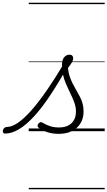

<svg xmlns="http://www.w3.org/2000/svg" viewBox="-208 -950 778 1390"><path d="M-171 17Q-182 17 -185.5 9.5Q-189 2 -187 -7Q-185 -16 -177 -23.5Q-169 -31 -157 -31Q-122 -31 -77.5 -61.5Q-33 -92 19.5 -151.5Q72 -211 131.5 -297Q191 -383 257 -494L287 -478Q219 -356 157.5 -263Q96 -170 39 -108Q-18 -46 -70.5 -14.5Q-123 17 -171 17ZM216 19Q173 19 135 7Q97 -5 73 -24Q64 -32 64 -40.5Q64 -49 72 -57Q81 -66 87.5 -66Q94 -66 105 -59Q130 -44 158 -35.5Q186 -27 217 -27Q277 -27 309.5 -58Q342 -89 342 -144Q342 -170 334.5 -194.5Q327 -219 315.5 -244Q304 -269 291.5 -295Q279 -321 267 -349.5Q255 -378 248 -410Q241 -442 241 -478Q241 -518 257 -536Q273 -554 295 -554Q309 -554 315.5 -546.5Q322 -539 322 -528Q322 -515 312.5 -498.5Q303 -482 284 -458Q287 -425 296.5 -397Q306 -369 318.5 -344.5Q331 -320 344.5 -296.5Q358 -273 370.5 -249.5Q383 -226 390 -200Q397 -174 397 -143Q397 -70 348.5 -25.5Q300 19 216 19ZM0 410H550V420H0ZM0 -20H550V0H0ZM0 -505H550V-500H0ZM0 -930H550V-920H0Z"/></svg>

Font: Playwrite DE LA Guides
Style: Regular
Weight: 400
Designer: Veronika Burian, José Scaglione
Foundry: TypeTogether
Version: Version 1.003